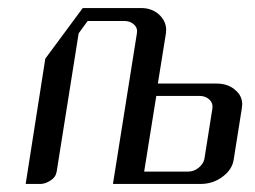

<svg xmlns="http://www.w3.org/2000/svg" viewBox="-20 -458 636 478"><path d="M43.9 0 92.8 -312 186 -438H331.1Q360.4 -438 378.9 -418.9Q393.6 -403.3 393.6 -383.8Q393.6 -377.9 393.1 -375L373 -250H519Q549.3 -250 567.9 -231.9Q583 -218.3 583 -198.2Q583 -194.8 582 -188L562 -62Q558.6 -36.1 534.2 -18.1Q510.3 0 479 0H261.2L320.8 -375Q323.2 -388.2 313.5 -397Q304.2 -405.8 289.1 -405.8H198.2L175.8 -375L121.1 -30.8Q118.7 -16.6 106 -8.8Q92.8 0 80.1 0ZM338.9 -30.8H448.2Q462.4 -30.8 474.1 -40Q486.3 -49.8 488.8 -62L508.8 -188Q510.7 -201.2 501.5 -210Q491.2 -219.2 477.1 -219.2H369.1Z"/></svg>

Font: Hhenum
Style: Italic
Weight: 400
Designer: T. Christopher White
Version: Version 1.0